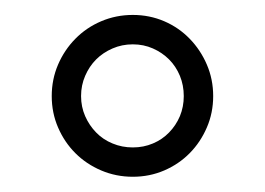

<svg xmlns="http://www.w3.org/2000/svg" viewBox="-20 -713 348 252"><path d="M221.2 -586.9Q221.2 -601.1 216.1 -613.5Q210.9 -626 201.9 -635Q192.9 -644 180.7 -649.4Q168.5 -654.8 154.3 -654.8Q140.1 -654.8 127.7 -649.4Q115.2 -644 106.2 -635Q97.2 -626 91.8 -613.5Q86.4 -601.1 86.4 -586.9Q86.4 -572.8 91.8 -560.5Q97.2 -548.3 106.2 -539.1Q115.2 -529.8 127.7 -524.7Q140.1 -519.5 154.3 -519.5Q168.5 -519.5 180.7 -524.7Q192.9 -529.8 201.9 -539.1Q210.9 -548.3 216.1 -560.5Q221.2 -572.8 221.2 -586.9ZM259.8 -586.9Q259.8 -564.9 251.5 -545.7Q243.2 -526.4 229 -512Q214.8 -497.6 195.6 -489.3Q176.3 -481 154.3 -481Q132.3 -481 112.8 -489.3Q93.3 -497.6 78.9 -512Q64.5 -526.4 56.2 -545.7Q47.9 -564.9 47.9 -586.9Q47.9 -608.9 56.2 -628.2Q64.5 -647.5 78.9 -662.1Q93.3 -676.8 112.8 -685.1Q132.3 -693.4 154.3 -693.4Q176.3 -693.4 195.6 -685.1Q214.8 -676.8 229 -662.1Q243.2 -647.5 251.5 -628.2Q259.8 -608.9 259.8 -586.9Z"/></svg>

Font: Doulos SIL Cyr
Style: Regular
Weight: 400
Designer: Walt Agee, Victor Gaultney, Peter Martin, Debbi Hosken, Becca Hirsbrunner
Foundry: SIL International
Version: Version 5.000